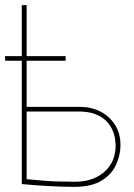

<svg xmlns="http://www.w3.org/2000/svg" viewBox="-21 -720 521 749"><path d="M291 -303H83V-700H64V-2Q67 -2 81 -0.5Q95 1 116.5 2.5Q138 4 163.5 5.5Q189 7 216 8Q243 9 267 9Q336 9 375.5 -15.5Q415 -40 432 -78Q449 -116 449 -154Q449 -198 428.5 -231.5Q408 -265 372.5 -284Q337 -303 291 -303ZM270 -11Q236 -11 206.5 -12Q177 -13 152.5 -15Q128 -17 110.5 -18.5Q93 -20 83 -21V-285H287Q323 -285 350 -275Q377 -265 394.5 -247Q412 -229 421 -204.5Q430 -180 430 -151Q430 -110 410.5 -78.5Q391 -47 355.5 -29Q320 -11 270 -11ZM-1 -501V-483H235V-501Z"/></svg>

Font: Advent Pro Thin
Style: Regular
Weight: 250
Version: Version 3.000